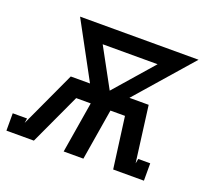

<svg xmlns="http://www.w3.org/2000/svg" viewBox="-139 -649 836 769"><g transform="rotate(20 279.0 -265.0)"><path d="M-42 0V-74H19L16 -54L126 -292H208L79 -530H584L376 -292H458L489 -54L493 -74H544V0H413L384 -218H322L286 0H202L238 -218H176L75 0ZM292 -292 436 -457H202Z"/></g></svg>

Font: Iosevka Curly Slab ExObl
Style: Regular
Weight: 400
Width: 7
Italic angle: -9°
Monospace: yes
Designer: Belleve Invis
Foundry: Belleve Invis
Version: Version 11.1.0; ttfautohint (v1.8.3)